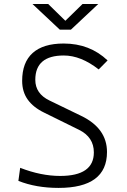

<svg xmlns="http://www.w3.org/2000/svg" viewBox="-20 -918 626 948"><path d="M269 9.8Q158.2 9.8 70.8 -24.9L79.6 -89.4Q182.6 -49.3 276.9 -49.3Q443.4 -49.3 443.4 -165.5Q443.4 -241.2 369.6 -277.3L198.2 -361.8Q144.5 -387.7 116.9 -426.3Q89.4 -464.8 89.4 -519Q89.4 -609.9 141.4 -656.5Q193.4 -703.1 294.4 -703.1Q423.3 -703.1 511.2 -619.6L467.3 -575.2Q379.4 -644 294.9 -644Q154.3 -644 154.3 -523.9Q154.3 -455.6 224.1 -421.9L380.4 -346.2Q508.3 -284.7 508.3 -167.5Q508.3 9.8 269 9.8ZM275.4 -771.5 140.1 -898.4H217.8L302.7 -815.4L387.7 -898.4H465.3L330.1 -771.5Z"/></svg>

Font: Caskaydia Cove Light
Style: Regular
Weight: 300
Monospace: yes
Designer: Aaron Bell
Foundry: Saja Typeworks
Version: Version 4.300; ttfautohint (v1.8.3)